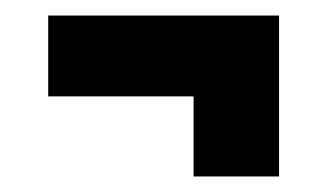

<svg xmlns="http://www.w3.org/2000/svg" viewBox="-20 -382 421 247"><path d="M42 -258V-362H339V-155H229V-258Z"/></svg>

Font: Bricolage Grotesque 12pt Condensed Bricolage Grotesque 10pt Condensed Regular
Style: Bold
Weight: 700
Width: 3
Designer: Mathieu Triay
Foundry: Atelier Triay
Version: Version 1.001; ttfautohint (v1.8.4.7-5d5b);gftools[0.9.33.de